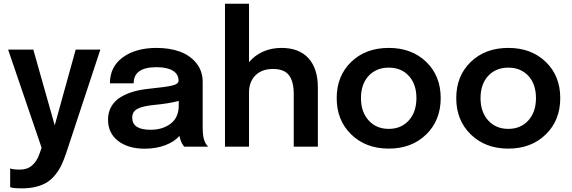

<svg xmlns="http://www.w3.org/2000/svg" viewBox="-20 -802 3126 1050"><path d="M100.6 228Q50.8 228 35.6 221.7V119.1Q49.3 125.5 90.3 125.5Q129.4 125.5 155.8 102.5Q182.1 79.6 195.8 39.6L207.5 5.9L24.4 -530.8H162.1L279.3 -116.7L394 -530.8H528.8L342.8 32.7Q330.1 70.8 317.1 98.4Q304.2 126 284.2 151.6Q264.2 177.2 239.5 193.4Q214.8 209.5 179.7 218.8Q144.5 228 100.6 228Z M771.5 11.2Q681.2 11.2 626 -31.2Q570.8 -73.7 570.8 -147.5Q570.8 -187 587.9 -217.8Q605 -248.5 636 -268.3Q667 -288.1 705.8 -299.8Q744.6 -311.5 793 -316.4Q890.1 -326.2 923.3 -334.5Q956.5 -342.8 956.5 -360.4V-361.3Q956.5 -396.5 925 -415.5Q893.6 -434.6 835.9 -434.6Q710.9 -434.6 710.9 -346.2H581.1Q581.1 -437.5 652.1 -488.8Q723.1 -540 836.9 -540Q907.2 -540 962.9 -520Q1018.6 -500 1053.5 -457Q1088.4 -414.1 1088.4 -354V-111.8Q1088.4 -64.9 1094.7 -42Q1102.1 -16.1 1118.2 0H987.8Q975.6 -12.2 966.8 -37.6Q964.4 -44.9 961.4 -58.6Q932.1 -25.9 882.1 -7.3Q832 11.2 771.5 11.2ZM803.2 -92.3Q869.6 -92.3 913.6 -126Q957.5 -159.7 957.5 -225.1V-250Q905.3 -235.8 821.3 -228Q759.3 -221.7 731.2 -206.5Q703.1 -191.4 703.1 -158.7Q703.1 -92.3 803.2 -92.3Z M1210.4 0V-781.7H1341.8V-461.9Q1372.6 -499 1418.2 -519.5Q1463.9 -540 1519.5 -540Q1615.7 -540 1667 -483.4Q1718.3 -426.8 1718.3 -323.7V0H1586.4V-288.6Q1586.4 -356.9 1560.1 -390.9Q1533.7 -424.8 1473.1 -424.8Q1411.6 -424.8 1376.7 -389.6Q1341.8 -354.5 1341.8 -296.4V0Z M1821.3 -265.6Q1821.3 -386.7 1900.6 -463.4Q1980 -540 2106 -540Q2231.9 -540 2311 -463.4Q2390.1 -386.7 2390.1 -265.6Q2390.1 -144 2310.8 -66.7Q2231.4 10.7 2106 10.7Q1980.5 10.7 1900.9 -66.7Q1821.3 -144 1821.3 -265.6ZM1996.1 -143.3Q2038.1 -97.2 2106 -97.2Q2173.8 -97.2 2215.6 -143.3Q2257.3 -189.5 2257.3 -265.6Q2257.3 -341.8 2215.8 -387Q2174.3 -432.1 2106 -432.1Q2037.6 -432.1 1995.8 -387Q1954.1 -341.8 1954.1 -265.6Q1954.1 -189.5 1996.1 -143.3Z M2475.1 -265.6Q2475.1 -386.7 2554.4 -463.4Q2633.8 -540 2759.8 -540Q2885.7 -540 2964.8 -463.4Q3043.9 -386.7 3043.9 -265.6Q3043.9 -144 2964.6 -66.7Q2885.3 10.7 2759.8 10.7Q2634.3 10.7 2554.7 -66.7Q2475.1 -144 2475.1 -265.6ZM2649.9 -143.3Q2691.9 -97.2 2759.8 -97.2Q2827.6 -97.2 2869.4 -143.3Q2911.1 -189.5 2911.1 -265.6Q2911.1 -341.8 2869.6 -387Q2828.1 -432.1 2759.8 -432.1Q2691.4 -432.1 2649.7 -387Q2607.9 -341.8 2607.9 -265.6Q2607.9 -189.5 2649.9 -143.3Z"/></svg>

Font: Epilogue SemiBold
Style: Regular
Weight: 600
Designer: Tyler Finck
Foundry: Etcetera Type Co
Version: Version 2.112